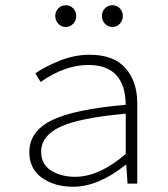

<svg xmlns="http://www.w3.org/2000/svg" viewBox="-20 -701 640 733"><path d="M259 12Q189 12 140.5 -22Q92 -56 92 -120Q92 -200 178 -242Q264 -284 460 -301Q458 -453 317 -453Q228 -453 135 -388L115 -421Q152 -447 208.5 -469.5Q265 -492 322 -492Q414 -492 459 -441Q504 -390 504 -307V0H467L462 -72H460Q355 12 259 12ZM267 -26Q358 -26 460 -113V-267Q282 -251 209.5 -216.5Q137 -182 137 -122Q137 -74 175 -50Q213 -26 267 -26ZM259.5 -610.5Q248 -598 231 -598Q214 -598 202.5 -610.5Q191 -623 191 -640Q191 -657 202.5 -669Q214 -681 231 -681Q248 -681 259.5 -669Q271 -657 271 -640Q271 -623 259.5 -610.5ZM437.5 -610.5Q426 -598 409 -598Q392 -598 380.5 -610.5Q369 -623 369 -640Q369 -657 380.5 -669Q392 -681 409 -681Q426 -681 437.5 -669Q449 -657 449 -640Q449 -623 437.5 -610.5Z"/></svg>

Font: TypoPRO Source Code Pro
Style: Regular
Weight: 300
Monospace: yes
Designer: Paul D. Hunt, Teo Tuominen
Foundry: Adobe Systems Incorporated
Version: Version 2.010;PS 1.0;hotconv 1.0.84;makeotf.lib2.5.63406